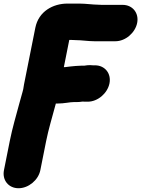

<svg xmlns="http://www.w3.org/2000/svg" viewBox="-39 -776 769 1045"><path d="M452.1 -421.5C441 -421.5 432.8 -420.8 419 -418.5H402.5C385.6 -418.5 358.3 -415.6 345 -414.3C331.8 -413 318.3 -410.5 314 -410.5H308.5L338 -558.5H352.5C360.8 -558.5 367.7 -557.5 375.3 -557.5C404.9 -557.5 441.2 -551.5 475.1 -551.5H589.1C644 -551.5 696.8 -597.6 707.5 -651C718.3 -705 682.7 -749.5 628.6 -749.5H514.6C507.3 -749.5 500.2 -750.5 492.8 -750.5C468.2 -750.5 426.8 -756.5 392 -756.5H328C250.2 -756.5 171.2 -714.6 153.3 -625L91.8 -317C90 -308.2 88.9 -301.1 87.5 -290.7C86.8 -287.2 85.4 -281.7 83.5 -275.1L66.1 -212.7C48.9 -147.4 28.8 -81.9 14.3 -9L-17.4 150C-28.3 204.5 7.8 248.5 61.9 248.5C115.9 248.5 169.7 204.5 180.6 150L212.3 -9C225 -72.5 244.1 -134.6 260.8 -197.3L265 -212.5H274.4C311.2 -212.5 340.2 -220.5 364 -220.5H380C389.8 -220.5 399.7 -221.4 409.5 -223.1C413.4 -222.8 421.2 -222.5 427.4 -222.5H438.4C493.3 -222.5 546.1 -268.6 556.8 -322C567.6 -376 532 -420.5 478 -420.5H467C458.3 -420.5 458.8 -421.5 452.1 -421.5Z"/></svg>

Font: Smoothie
Style: ExBdIt
Weight: 800
Foundry: Cannot Into Space Fonts
Version: Version 0.8